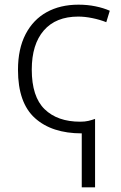

<svg xmlns="http://www.w3.org/2000/svg" viewBox="-20 -562 519 822"><path d="M316 -542Q354 -542 388.5 -535Q423 -528 450 -516L435 -467Q407 -478 375 -484.5Q343 -491 315 -491Q219 -491 167.5 -431.5Q116 -372 116 -264Q116 -148 171 -94.5Q226 -41 323 -41Q344 -41 358.5 -44.5Q373 -48 387 -53V240H330V9Q202 9 129.5 -56.5Q57 -122 57 -263Q57 -353 89.5 -415.5Q122 -478 180 -510Q238 -542 316 -542Z"/></svg>

Font: RS Noto Sans Light
Style: Regular
Weight: 300
Designer: Monotype Design Team
Foundry: Monotype Imaging Inc.
Version: Version 3.10